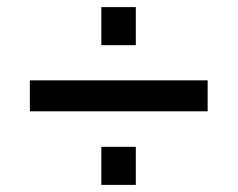

<svg xmlns="http://www.w3.org/2000/svg" viewBox="-20 -520 670 540"><path d="M64 -294H564V-207H64ZM265 -107H362V0H265ZM265 -500H362V-393H265Z"/></svg>

Font: Eudoxus Sans Medium
Style: Regular
Weight: 500
Designer: Stijn de Vries
Foundry: tokotype
Version: Version 2.005